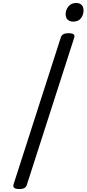

<svg xmlns="http://www.w3.org/2000/svg" viewBox="-20 -1262 584 1296"><path d="M110 14Q88 14 77.5 7Q67 0 71 -16L391 -1011Q396 -1025 408.5 -1031.5Q421 -1038 443 -1038Q466 -1038 476 -1031Q486 -1024 481 -1008L161 -14Q157 0 145 7Q133 14 110 14ZM472 -1116Q451 -1116 437 -1129Q423 -1142 423 -1168Q423 -1194 441.5 -1218Q460 -1242 496 -1242Q516 -1242 530 -1229.5Q544 -1217 544 -1191Q544 -1163 527 -1139.5Q510 -1116 472 -1116Z"/></svg>

Font: Playwrite IN
Style: Regular
Weight: 400
Designer: Veronika Burian, José Scaglione
Foundry: TypeTogether
Version: Version 1.002